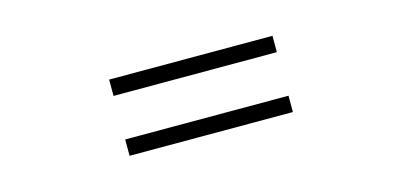

<svg xmlns="http://www.w3.org/2000/svg" viewBox="-35 -635 1069 511"><g transform="rotate(-15 500.0 -380.0)"><path d="M725 -485V-440H275V-485ZM725 -320V-275H275V-320Z"/></g></svg>

Font: Merged Yaku Han JP Black
Style: Regular
Weight: 900
Designer: Ryoko NISHIZUKA 西塚涼子 (kana, bopomofo & ideographs); Paul D. Hunt (Latin, Greek & Cyrillic); Sandoll Communications 산돌커뮤니
Foundry: Adobe
Version: Version 2.004